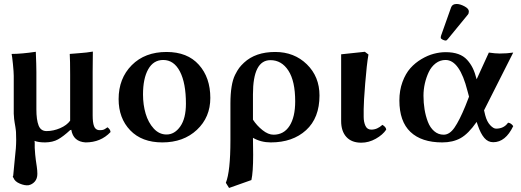

<svg xmlns="http://www.w3.org/2000/svg" viewBox="-20 -703 2609 961"><path d="M336.9 -53.2 331.1 -51.8Q296.9 -20 270.5 -5.4Q244.1 9.3 206.1 9.8Q171.9 9.8 152.8 2Q152.8 3.4 153.3 6.3Q153.8 9.3 153.8 11.2V37.1Q155.8 73.2 159.2 97.2Q159.7 104 164.1 130.9Q167 150.4 167 167Q167 190.9 154.3 205.6Q141.6 220.2 123 224.1Q104.5 226.6 79.3 216.1Q54.2 205.6 47.9 188L43.9 182.1Q46.9 176.3 46.9 168Q46.9 164.6 54.2 91.8Q61 35.2 61 -2Q60.1 -15.1 60.1 -42Q60.1 -43 59.1 -52.2Q58.1 -61.5 57.1 -66.9Q56.6 -69.3 53.2 -90.1Q49.8 -110.8 49.8 -121.1Q48.8 -126 48.8 -133.8V-323.2Q48.8 -341.8 44.7 -382.8Q40.5 -423.8 38.1 -433.1Q87.4 -433.1 159.2 -443.8Q162.1 -375 162.1 -342.8V-155.8Q162.1 -103.5 173.1 -75.2Q184.1 -46.9 212.9 -46.9Q247.1 -46.9 281 -61.5Q314.9 -76.2 331.1 -99.1V-329.1Q331.1 -399.9 329.1 -433.1Q338.9 -434.1 359.4 -435.5Q379.9 -437 389.2 -438Q408.7 -439 444.8 -444.8Q444.8 -434.6 444.3 -398.9Q443.8 -363.3 443.8 -345.2V-125Q443.8 -89.4 450.7 -71.5Q457.5 -53.7 474.1 -51.8H486.8Q494.1 -52.2 499.5 -54.4Q504.9 -56.6 510.5 -60.8Q516.1 -64.9 518.1 -65.9Q533.2 -54.2 533.2 -42Q484.4 9.8 408.2 9.8Q346.7 5.9 336.9 -53.2Z M573.7 -207Q573.7 -310.5 639.4 -376.7Q705.1 -442.9 813.5 -442.9Q918 -442.9 975.3 -378.9Q1032.7 -314.9 1032.7 -212.9Q1032.7 -116.2 965.6 -53.2Q898.4 9.8 792.5 9.8Q689.9 9.8 631.8 -50.8Q573.7 -111.3 573.7 -207ZM796.9 -402.8Q748 -402.8 721.9 -356.4Q695.8 -310.1 695.8 -230Q695.8 -178.7 709 -134Q722.2 -89.4 749.5 -59.6Q776.9 -29.8 813.5 -29.8Q854 -29.8 882.3 -70.1Q910.6 -110.4 910.6 -184.1Q910.6 -287.1 880.6 -345Q850.6 -402.8 796.9 -402.8Z M1457.5 -195.8Q1457.5 -296.9 1423.6 -349.4Q1389.6 -401.9 1333.5 -401.9Q1246.1 -401.9 1246.1 -231V-104Q1265.1 -74.7 1293.7 -51.8Q1322.3 -28.8 1349.1 -28.8Q1400.9 -28.8 1429.2 -73Q1457.5 -117.2 1457.5 -195.8ZM1238.3 198.2 1126.5 237.8 1110.4 211.9Q1133.3 155.8 1133.3 -1V-185.1Q1133.3 -232.9 1139.2 -269Q1145 -305.2 1156.5 -328.1Q1168 -351.1 1177.5 -363.5Q1187 -376 1201.2 -389.2Q1258.8 -442.9 1357.4 -442.9Q1452.6 -442.9 1515.9 -381.1Q1579.1 -319.3 1579.1 -225.1Q1579.1 -112.8 1512 -51.5Q1444.8 9.8 1335.4 9.8Q1286.1 9.8 1246.1 -13.2Q1246.1 -2 1246.6 28.8Q1247.1 59.6 1247.1 71.8Q1247.1 158.7 1238.3 198.2Z M1800.3 -118.2Q1800.3 -92.3 1809.1 -73.2Q1817.9 -54.2 1838.4 -54.2Q1868.2 -54.2 1894 -78.1Q1912.1 -67.4 1913.1 -54.2Q1896 -28.3 1860.8 -8.5Q1825.7 11.2 1788.1 11.2Q1739.7 11.2 1713.6 -17.6Q1687.5 -46.4 1687.5 -97.2V-431.2L1806.2 -443.8L1824.2 -430.2Q1815.4 -379.9 1807.9 -285.6Q1800.3 -191.4 1800.3 -157.2Z M2099.6 -224.1Q2099.6 -188.5 2105 -155.5Q2110.4 -122.6 2121.6 -93.3Q2132.8 -64 2153.3 -46.4Q2173.8 -28.8 2200.7 -28.8Q2230.5 -28.8 2255.1 -64.7Q2279.8 -100.6 2309.1 -171.9L2327.6 -219.2L2319.8 -248Q2280.8 -402.8 2210 -402.8Q2182.6 -402.8 2160.6 -386Q2138.7 -369.1 2126 -342.3Q2113.3 -315.4 2106.4 -284.9Q2099.6 -254.4 2099.6 -224.1ZM1979 -200.2Q1979 -250.5 1994.4 -292.5Q2009.8 -334.5 2033.9 -361.6Q2058.1 -388.7 2089.4 -407.2Q2120.6 -425.8 2151.1 -433.8Q2181.6 -441.9 2210.9 -441.9Q2247.1 -441.9 2273.7 -432.4Q2300.3 -422.9 2317.9 -403.6Q2335.4 -384.3 2346.4 -361.6Q2357.4 -338.9 2365.7 -306.2L2426.8 -439.9Q2459 -435.1 2481 -435.1Q2517.6 -435.1 2548.8 -439.9L2402.8 -150.9L2408.7 -126Q2417 -94.2 2433.3 -76.7Q2449.7 -59.1 2462.9 -59.1Q2502.4 -59.1 2522.9 -88.9Q2538.1 -87.4 2548.8 -71.8Q2510.3 8.8 2448.7 8.8Q2422.4 8.8 2404.1 -12.7Q2385.7 -34.2 2372.1 -74.2L2365.7 -92.8Q2324.2 -33.2 2285.4 -11.7Q2246.6 9.8 2193.8 9.8Q2089.8 9.8 2034.4 -42.7Q1979 -95.2 1979 -200.2ZM2265.6 -683.1Q2282.7 -683.1 2304.7 -671.4Q2326.7 -659.7 2326.7 -646Q2326.7 -635.7 2321.8 -629.9L2221.7 -507.8Q2215.8 -500 2210.9 -500Q2204.6 -500 2195.3 -504.6Q2186 -509.3 2186 -514.2Q2186 -520 2187 -522.9L2237.8 -666Q2243.7 -683.1 2265.6 -683.1Z"/></svg>

Font: Common Serif SemiBold
Style: Regular
Weight: 600
Designer: Philipp H. Poll, Khaled Hosny
Foundry: Stefan Peev, Context Ltd.
Version: Version 1.026